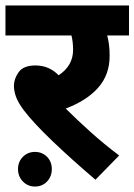

<svg xmlns="http://www.w3.org/2000/svg" viewBox="-20 -642 493 704"><path d="M417 -72 330 17Q242 -58 172 -125Q102 -192 67 -238Q45 -268 38 -289Q31 -310 31 -327Q31 -353 48.5 -377.5Q66 -402 110 -402Q160 -402 195 -366Q248 -401 248 -459Q248 -488 242 -512H0V-622H453V-512H373Q377 -498 379.5 -479.5Q382 -461 382 -437Q382 -368 340 -320.5Q298 -273 221 -244Q260 -205 311 -159Q362 -113 417 -72ZM46 -22Q46 -49 64 -67Q82 -85 108 -85Q135 -85 152.5 -67Q170 -49 170 -22Q170 5 152.5 23.5Q135 42 108 42Q82 42 64 23.5Q46 5 46 -22Z"/></svg>

Font: RS Noto Sans
Style: Bold
Weight: 700
Designer: Monotype Design Team
Foundry: Monotype Imaging Inc.
Version: Version 3.10